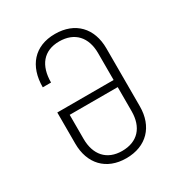

<svg xmlns="http://www.w3.org/2000/svg" viewBox="-175 -867 949 1004"><g transform="rotate(-30 300.0 -365.0)"><path d="M299 10C421 10 495 -69 495 -190V-540C495 -662 421 -740 299 -740C175 -740 105 -658 105 -530H155C155 -632 204 -695 299 -695C392 -695 445 -636 445 -540V-378H105V-190C105 -69 178 10 299 10ZM299 -34C207 -34 155 -94 155 -190V-335H445V-190C445 -93 393 -34 299 -34Z"/></g></svg>

Font: JetBrains Mono Thin
Style: Regular
Weight: 100
Monospace: yes
Designer: Philipp Nurullin, Konstantin Bulenkov
Foundry: JetBrains
Version: Version 2.305